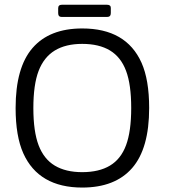

<svg xmlns="http://www.w3.org/2000/svg" viewBox="-20 -800 746 830"><path d="M335.3 10.8Q241.8 10.8 177.9 -26.2Q114 -63.2 80.8 -137.2Q47.5 -211.3 47.5 -333Q47.5 -508.3 120.8 -592.7Q194 -677 335.3 -677Q430.5 -677 494.5 -640Q558.5 -603 591.7 -529Q624.8 -455 624.8 -333.2Q624.8 -157.8 551.2 -73.5Q477.5 10.8 335.3 10.8ZM335.3 -55.8Q408.3 -55.8 455.5 -84.2Q502.7 -112.5 524.9 -172.3Q547.2 -232.2 547.2 -333.3Q547.2 -434.5 524.9 -493.8Q502.7 -553.2 455.5 -581.8Q408.3 -610.3 335.3 -610.3Q264 -610.3 216.8 -581.6Q169.7 -552.8 146.9 -493.5Q124.2 -434.2 124.2 -332.8Q124.2 -231.7 146.9 -172Q169.7 -112.3 216.8 -84.1Q264 -55.8 335.3 -55.8ZM231.5 -743.2V-764.5Q231.5 -779.5 247.7 -779.5H442.2Q459 -779.5 459 -766V-743.3Q459 -726.7 442.8 -726.7H246.8Q231.5 -726.7 231.5 -743.2Z"/></svg>

Font: Vivano Light
Style: Regular
Weight: 300
Designer: Joe Prince, Josias Burgherr
Version: Version 2.064;September 19, 2022;FontCreator 14.0.0.2877 64-